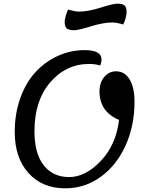

<svg xmlns="http://www.w3.org/2000/svg" viewBox="-20 -997 777 1042"><path d="M383 -833Q352 -833 341.5 -843.5Q331 -854 331 -878Q331 -901 349 -945Q389 -934 408 -934Q458 -934 526 -955.5Q594 -977 615 -977Q647 -977 657 -966.5Q667 -956 667 -932Q667 -904 649 -864Q612 -875 590 -875Q541 -875 473 -854Q405 -833 383 -833ZM334 25Q209 25 134.5 -58Q60 -141 60 -280Q60 -381 90.5 -465.5Q121 -550 173.5 -606.5Q226 -663 294.5 -694Q363 -725 440 -725Q531 -725 531 -674Q531 -659 524 -642Q494 -650 465 -650Q338 -650 252.5 -550Q167 -450 167 -286Q167 -163 217.5 -99.5Q268 -36 355 -36Q444 -36 527 -123.5Q610 -211 626 -346Q520 -391 520 -501Q520 -548 545.5 -579Q571 -610 610 -610Q657 -610 683.5 -566Q710 -522 710 -445Q710 -315 661.5 -207.5Q613 -100 527 -37.5Q441 25 334 25Z"/></svg>

Font: Lemonada Light
Style: Regular
Weight: 300
Designer: Mohamed Gaber (Arabic), Eduardo Tunni (Latin)
Foundry: Kief Type Foundry
Version: Version 4.004